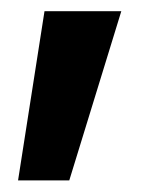

<svg xmlns="http://www.w3.org/2000/svg" viewBox="-20 -133 284 337"><path d="M101.6 183.6 192.9 -113.3H58.1L11.7 183.6Z"/></svg>

Font: Winston SemiBold
Style: Regular
Weight: 600
Designer: Vernon Adams, Kim Jin-seong, David Berlow, Cristiano Sobral
Foundry: The Winston Project Authors
Version: Version 3.004